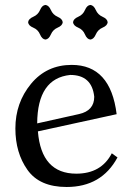

<svg xmlns="http://www.w3.org/2000/svg" viewBox="-20 -744 541 774"><path d="M248.5 9.8Q139.6 9.8 90.8 -59.1Q42 -127.9 42 -226.1Q42 -329.6 105 -406Q168 -482.4 269 -482.4Q425.8 -482.4 450.2 -283.7L132.8 -214.4Q146.5 -43.9 287.6 -43.9Q388.2 -43.9 430.7 -126L453.6 -109.4Q389.6 9.8 248.5 9.8ZM129.9 -246.6 298.8 -284.2Q359.9 -297.9 359.9 -354Q350.6 -441.9 263.2 -441.9Q130.9 -428.2 129.9 -246.6ZM344.2 -584.5Q330.6 -585.9 322.5 -605.2Q314.5 -624.5 295.2 -632.6Q275.9 -640.6 274.4 -654.3Q275.9 -668 295.2 -676.3Q314.5 -684.6 322.5 -703.6Q330.6 -722.7 344.2 -724.1Q357.9 -722.7 366.2 -703.6Q374.5 -684.6 393.6 -676.3Q412.6 -668 414.1 -654.3Q412.6 -640.6 393.6 -632.6Q374.5 -624.5 366.2 -605.2Q357.9 -585.9 344.2 -584.5ZM163.1 -584.5Q149.4 -585.9 141.4 -605.2Q133.3 -624.5 114 -632.6Q94.7 -640.6 93.3 -654.3Q94.7 -668 114 -676.3Q133.3 -684.6 141.4 -703.6Q149.4 -722.7 163.1 -724.1Q176.8 -722.7 185.1 -703.6Q193.4 -684.6 212.4 -676.3Q231.4 -668 232.9 -654.3Q231.4 -640.6 212.4 -632.6Q193.4 -624.5 185.1 -605.2Q176.8 -585.9 163.1 -584.5Z"/></svg>

Font: Almanac
Style: Regular
Weight: 400
Designer: Eden's Almanac
Version: Version 3.501;March 28, 2021;FontCreator 13.0.0.2683 64-bit